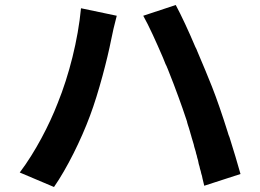

<svg xmlns="http://www.w3.org/2000/svg" viewBox="-20 -742 1040 768"><path d="M942 -46C930 -88 915 -140 898 -193L894 -203L891 -213C870 -280 847 -347 828 -395C812 -435 792 -484 770 -535L766 -545L761 -555C734 -619 705 -681 683 -722L553 -679C576 -638 604 -576 632 -511L636 -501C638 -496 640 -491 642 -486L647 -476C647 -474 648 -473 649 -471L653 -461C668 -423 683 -385 695 -351C705 -324 715 -295 725 -265L728 -256C728 -254 729 -253 729 -251L732 -241C733 -238 734 -235 735 -232L738 -222C739 -218 741 -213 742 -208L745 -198C745 -197 746 -195 746 -194L749 -184C751 -177 753 -171 755 -164L757 -155L760 -145L763 -135C764 -130 765 -125 767 -120L769 -111L772 -101C773 -96 774 -91 775 -86L778 -76L780 -67L783 -57C784 -51 786 -44 788 -38L790 -28C792 -18 795 -9 797 1L942 -46ZM340 -279C375 -372 410 -509 424 -580C428 -602 439 -650 447 -679L304 -709C292 -582 256 -441 211 -330C177 -242 121 -134 59 -52L196 6C248 -69 304 -182 340 -279Z"/></svg>

Font: Glow Sans TC Normal
Style: Bold
Weight: 700
Designer: Ryoko NISHIZUKA (kana, bopomofo & ideographs); Paul D. Hunt (Latin, Greek & Cyrillic); Sandoll Communications, Soo-young
Version: Version 0.93